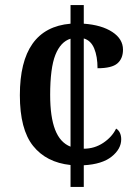

<svg xmlns="http://www.w3.org/2000/svg" viewBox="-20 -734 547 754"><path d="M257 -86Q162 -96 110 -161Q58 -226 58 -360Q58 -624 257 -641V-714H309V-641Q379 -636 421 -608.5Q463 -581 463 -539Q463 -504 441 -485Q419 -466 363 -466Q363 -512 350 -543.5Q337 -575 309 -583V-150Q351 -150 385.5 -173Q420 -196 436 -229Q446 -223 451 -212Q456 -201 456 -187Q456 -149 418.5 -119Q381 -89 309 -85V0H257ZM257 -582Q218 -570 197.5 -518.5Q177 -467 177 -361Q177 -275 196.5 -224.5Q216 -174 257 -158Z"/></svg>

Font: Noto Serif NarrowSemiBold
Style: Regular
Weight: 600
Width: 4
Designer: Monotype Design Team
Foundry: Monotype Imaging Inc.
Version: Version 1.001